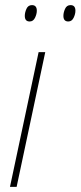

<svg xmlns="http://www.w3.org/2000/svg" viewBox="-20 -731 315 751"><path d="M19 0 131 -527H157L45 0ZM247 -647Q261 -647 268 -661.5Q275 -676 275 -689Q275 -711 256 -711Q241 -711 234.5 -696.5Q228 -682 228 -669Q228 -647 247 -647ZM96 -647Q110 -647 117 -661.5Q124 -676 124 -689Q124 -711 105 -711Q90 -711 83.5 -696.5Q77 -682 77 -669Q77 -647 96 -647Z"/></svg>

Font: Noto Sans UI SemiCondensed Thin
Style: Italic
Weight: 250
Width: 4
Italic angle: -12°
Designer: Monotype Design Team
Foundry: Monotype Imaging Inc.
Version: Version 1.901